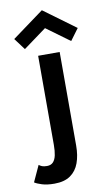

<svg xmlns="http://www.w3.org/2000/svg" viewBox="-154 -673 530 940"><g transform="rotate(-10 111.0 -203.5)"><path d="M38.5 220Q1.5 220 -23 212.2Q-47.5 204.5 -59.5 196.5L-22.5 116Q-15.5 121.5 -6.8 125Q2 128.5 17.5 128.5Q37 128.5 48 116.8Q59 105 63.5 83.8Q68 62.5 68 33V-410.5H175V55Q175 103.5 161.5 140.8Q148 178 118 199Q88 220 38.5 220ZM240 -453.5 124.5 -538 10 -454 -33 -511.5 124.5 -627 282.5 -511Z"/></g></svg>

Font: League Spartan Medium
Style: Regular
Weight: 500
Foundry: The League of Moveable Type
Version: Version 2.002